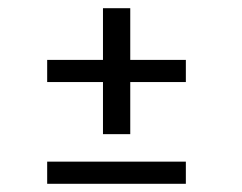

<svg xmlns="http://www.w3.org/2000/svg" viewBox="-20 -546 590 468"><path d="M231 -219V-346H95V-400H231V-526H297.5V-400H433V-346H297.5V-219ZM95 -98V-152H433V-98Z"/></svg>

Font: Trispace SemiCondensed Light
Style: Regular
Weight: 300
Width: 4
Designer: Tyler Finck
Foundry: Etcetera Type Company
Version: Version 1.210; ttfautohint (v1.8.3)